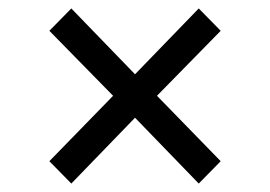

<svg xmlns="http://www.w3.org/2000/svg" viewBox="-20 -557 640 455"><path d="M149 -122 97 -175 248 -330 97 -484 149 -537 300 -381 451 -537 503 -484 352 -330 503 -175 451 -122 300 -278Z"/></svg>

Font: TypoPRO Source Code Pro
Style: Regular
Weight: 500
Monospace: yes
Designer: Paul D. Hunt, Teo Tuominen
Foundry: Adobe Systems Incorporated
Version: Version 2.010;PS 1.0;hotconv 1.0.84;makeotf.lib2.5.63406